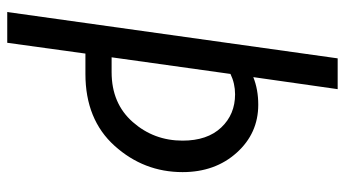

<svg xmlns="http://www.w3.org/2000/svg" viewBox="-231 -491 952 530"><g transform="rotate(90 245.0 -226.0)"><path d="M13.2 230 141.1 -682.1H226.1L192.9 -449.2Q227.1 -462.9 269 -462.9Q348.1 -462.9 401.6 -403.3Q455.1 -343.8 455.1 -253.9Q455.1 -147 382.6 -66.4Q310.1 14.2 184.1 14.2H127.9L98.1 230ZM184.1 -386.2 138.2 -58.1H179.2Q265.6 -58.1 316.9 -116.5Q368.2 -174.8 368.2 -253.9Q368.2 -322.3 332 -360.6Q295.9 -398.9 240.2 -398.9Q210.4 -398.9 184.1 -386.2Z"/></g></svg>

Font: Myanmar Pyu Pro
Style: Regular
Weight: 400
Designer: Khon Soe Zaw Thu
Foundry: PaOh Unicode
Version: Version 2.00 April 29, 2017